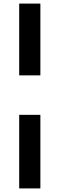

<svg xmlns="http://www.w3.org/2000/svg" viewBox="-20 -785 337 1070"><path d="M205 -365H87V-765H205ZM205 265H87V-145H205Z"/></svg>

Font: BitterBold
Style: Bold
Weight: 700
Designer: Sol Matas
Foundry: Sol Matas
Version: Version 001.001